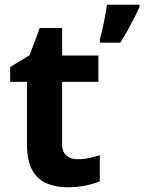

<svg xmlns="http://www.w3.org/2000/svg" viewBox="-20 -780 608 810"><path d="M307.3 -108.2Q332.2 -108.2 355.2 -113.2Q378.1 -118.2 401 -125.1V-14.9Q377.1 -4.9 341.8 2.5Q306.4 10 264.7 10Q215.9 10 177.4 -6Q139 -22 116.5 -61.4Q94 -100.8 94 -170.8V-434.6H22.9V-497.2L104.8 -547L147.7 -662H242V-545.8H395V-434.6H242V-170.8Q242 -139.5 260.1 -123.9Q278.1 -108.2 307.3 -108.2ZM568.4 -750Q558.5 -728.1 546 -703.5Q533.5 -679 519 -653Q504.5 -626.9 487.5 -600H401.1V-613Q405.2 -628 409.7 -646.5Q414.2 -665 418.2 -685Q422.2 -705 425.7 -724.5Q429.2 -744 431.2 -760H568.4Z"/></svg>

Font: Noto Sans Hebrew
Style: Regular
Weight: 400
Designer: Monotype Design Team
Foundry: Monotype Imaging Inc.
Version: Version 2.003;January 10, 2023;FontCreator 14.0.0.2877 64-bi